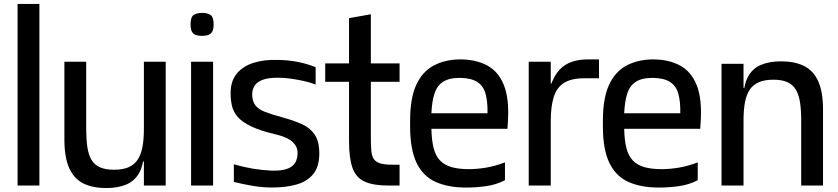

<svg xmlns="http://www.w3.org/2000/svg" viewBox="-20 -950 4291 983"><path d="M70 0V-930H181.7V0Z M524 12.7Q455.3 12.7 408 -10.3Q360.7 -33.3 335.7 -86.5Q310.7 -139.7 309.7 -228.7V-634H421.3V-285Q421.7 -234 427.5 -195.7Q433.3 -157.3 448.3 -131.8Q463.3 -106.3 491.5 -93.7Q519.7 -81 564 -81Q608 -81 637.3 -93.5Q666.7 -106 684 -131.2Q701.3 -156.3 709 -195.8Q716.7 -235.3 716.7 -289.3V-181.3Q716.7 -108.3 693.3 -66Q670 -23.7 627.2 -5.5Q584.3 12.7 524 12.7ZM703.7 -123 714.3 -187.3 748.7 -162.3V-123ZM716.7 0V-181.3V-634H828.3V0Z M958.3 0V-634H1071V0ZM1014.3 -766.3Q997.7 -766.3 984.2 -770.3Q970.7 -774.3 963.2 -786.7Q955.7 -799 955.7 -825.2Q955.7 -864.4 972.7 -874.2Q989.7 -884 1014.7 -884Q1039.7 -884 1056.7 -874.2Q1073.7 -864.4 1073.7 -825.2Q1073.7 -799 1065.8 -786.7Q1058 -774.3 1044.5 -770.3Q1031 -766.3 1014.3 -766.3Z M1372.3 10Q1324.7 10 1274.7 1.7Q1224.7 -6.7 1177.3 -18.7V-108.7Q1226 -95 1272.8 -86.8Q1319.7 -78.7 1366.7 -76.7Q1408 -75 1434.3 -81.2Q1460.7 -87.3 1475.3 -99.3Q1490 -111.3 1496.3 -126.8Q1502.7 -142.3 1503.3 -159.3Q1505 -184.3 1495 -201.8Q1485 -219.3 1468.2 -231.2Q1451.3 -243 1431.8 -250Q1412.3 -257 1395 -261Q1315.3 -279.7 1268 -302Q1220.7 -324.3 1197.5 -351Q1174.3 -377.7 1167.3 -409.2Q1160.3 -440.7 1160.7 -476Q1161.3 -536.3 1193 -574Q1224.7 -611.7 1279.3 -628.7Q1334 -645.7 1402.7 -643.3Q1456.3 -642.3 1503.7 -633.2Q1551 -624 1596 -606V-517.3Q1567.7 -528 1534.2 -535.5Q1500.7 -543 1467.3 -547.5Q1434 -552 1404.3 -552Q1360 -552.7 1330.5 -543.3Q1301 -534 1286.5 -515.3Q1272 -496.7 1271 -468.7Q1271 -433.7 1286.2 -412.5Q1301.3 -391.3 1335.8 -377.7Q1370.3 -364 1426.3 -349Q1481.3 -334 1524.3 -315Q1567.3 -296 1591.5 -260.2Q1615.7 -224.3 1614.7 -159.3Q1613.7 -94.7 1582.8 -57.7Q1552 -20.7 1498 -5.3Q1444 10 1372.3 10Z M1969.7 0Q1891.3 0 1847 -20.2Q1802.7 -40.3 1784.8 -90.2Q1767 -140 1767 -227.3V-435H1878.7V-240.7Q1878.7 -202 1881.2 -176.3Q1883.7 -150.7 1894.2 -135.3Q1904.7 -120 1927.7 -113.3Q1950.7 -106.7 1992 -106.7H2025.7V0ZM1645 -531.3V-625.3H2025.7V-531.3ZM1767 -296V-857L1878.7 -877V-296Z M2366.7 10.3Q2276 10.3 2211.7 -18Q2147.3 -46.3 2113.5 -114.8Q2079.7 -183.3 2079.7 -303.3V-332Q2079.7 -447 2111 -515.2Q2142.3 -583.3 2200 -614.2Q2257.7 -645 2335 -646Q2416.7 -645.7 2474 -615Q2531.3 -584.3 2559.3 -515.5Q2587.3 -446.7 2580.7 -332L2578 -290.7H2188.7Q2190 -231.3 2200.2 -191.7Q2210.3 -152 2233 -128.3Q2255.7 -104.7 2292 -94.3Q2328.3 -84 2380.7 -84Q2422 -84 2469 -91.8Q2516 -99.7 2565.3 -118.7V-27.3Q2520 -4 2467.8 3.2Q2415.7 10.3 2366.7 10.3ZM2188.7 -370H2476Q2477 -431 2465.8 -470.5Q2454.7 -510 2423.8 -530.2Q2393 -550.3 2335 -551.3Q2278.7 -551.3 2247.8 -531Q2217 -510.7 2204.2 -470.5Q2191.3 -430.3 2188.7 -370Z M2687 0V-634H2799.7V-521.7H2802.7Q2820 -567 2846 -594.2Q2872 -621.3 2908.2 -633.7Q2944.3 -646 2992.3 -646H3046.7V-549.3H2972.3Q2905.3 -549.3 2867.8 -525.7Q2830.3 -502 2815 -453.3Q2799.7 -404.7 2799.7 -328V0Z M3353.7 10.3Q3263 10.3 3198.7 -18Q3134.3 -46.3 3100.5 -114.8Q3066.7 -183.3 3066.7 -303.3V-332Q3066.7 -447 3098 -515.2Q3129.3 -583.3 3187 -614.2Q3244.7 -645 3322 -646Q3403.7 -645.7 3461 -615Q3518.3 -584.3 3546.3 -515.5Q3574.3 -446.7 3567.7 -332L3565 -290.7H3175.7Q3177 -231.3 3187.2 -191.7Q3197.3 -152 3220 -128.3Q3242.7 -104.7 3279 -94.3Q3315.3 -84 3367.7 -84Q3409 -84 3456 -91.8Q3503 -99.7 3552.3 -118.7V-27.3Q3507 -4 3454.8 3.2Q3402.7 10.3 3353.7 10.3ZM3175.7 -370H3463Q3464 -431 3452.8 -470.5Q3441.7 -510 3410.8 -530.2Q3380 -550.3 3322 -551.3Q3265.7 -551.3 3234.8 -531Q3204 -510.7 3191.2 -470.5Q3178.3 -430.3 3175.7 -370Z M3786.7 -334V-442Q3786.7 -515 3809.7 -557.3Q3832.7 -599.7 3875.8 -617.8Q3919 -636 3979 -636Q4048 -636 4095.7 -612.7Q4143.3 -589.3 4168.2 -536.2Q4193 -483 4193.7 -392.7L4082 -338.3Q4081.7 -389.3 4075.7 -427.5Q4069.7 -465.7 4054.3 -491.2Q4039 -516.7 4011.3 -529.3Q3983.7 -542 3939.3 -542Q3896 -542 3866.3 -529.5Q3836.7 -517 3819.3 -492Q3802 -467 3794.3 -427.5Q3786.7 -388 3786.7 -334ZM3674 0V-623.3H3786.7V-442V0ZM3788.7 -436 3753.7 -461V-500H3799.7ZM4082 0V-397L4193.7 -394.7V0Z"/></svg>

Font: Matangi Light
Style: Regular
Weight: 300
Designer: Prashant Pant
Foundry: The Graphic Ant
Version: Version 3.002